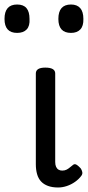

<svg xmlns="http://www.w3.org/2000/svg" viewBox="-65 -815 390 852"><path d="M193 17Q167 17 148 10Q129 3 117 -10Q105 -23 99.5 -42.5Q94 -62 94 -86V-489Q94 -502 104.5 -508.5Q115 -515 136 -515Q158 -515 169 -508.5Q180 -502 180 -489V-96Q180 -83 184 -74.5Q188 -66 195 -62Q202 -58 211 -58Q222 -58 230 -62Q238 -66 245 -72Q252 -78 260 -84Q267 -89 275.5 -83.5Q284 -78 293 -68Q298 -61 300 -52Q302 -43 296 -35Q285 -20 268 -8Q251 4 231.5 10.5Q212 17 193 17ZM11 -669Q-17 -669 -31 -684.5Q-45 -700 -45 -731Q-45 -763 -31 -779Q-17 -795 11 -795Q39 -795 52.5 -779Q66 -763 66 -731Q68 -700 53.5 -684.5Q39 -669 11 -669ZM250 -669Q222 -669 208 -684.5Q194 -700 194 -731Q194 -763 208 -779Q222 -795 250 -795Q277 -795 291 -779Q305 -763 305 -731Q306 -700 291.5 -684.5Q277 -669 250 -669Z"/></svg>

Font: Playwrite ID
Style: Regular
Weight: 400
Designer: Veronika Burian, José Scaglione
Foundry: TypeTogether
Version: Version 1.002